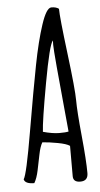

<svg xmlns="http://www.w3.org/2000/svg" viewBox="-54 -787 428 821"><g transform="rotate(-5 160.0 -376.5)"><path d="M257.3 -0.5Q226.6 -0.5 226.6 -26.4V-156.7Q212.4 -166.5 175.5 -173.3Q138.7 -180.2 109.9 -182.1Q99.6 -164.6 93 -131.3Q86.4 -98.1 79.3 -64.5Q72.3 -30.8 60.5 -11.2Q21.5 -11.2 16.6 -31.2Q30.3 -50.8 61 -231Q91.8 -411.1 111.6 -512.9Q131.3 -614.7 154.3 -684.1Q177.2 -753.4 198.2 -753.4Q219.2 -753.4 230.5 -744.6Q230.5 -709 250 -551.8Q269.5 -394.5 269.5 -348.4Q269.5 -302.2 280 -195.1Q290.5 -87.9 290.5 -34.2Q290.5 -0.5 257.3 -0.5ZM192.9 -612.3Q177.2 -596.2 147.7 -433.1Q118.2 -270 116.2 -226.6Q157.7 -215.3 185.8 -215.3Q213.9 -215.3 225.6 -218.3Q224.1 -238.3 215.3 -326.9Q206.5 -415.5 199.5 -495.8Q192.4 -576.2 192.4 -593Q192.4 -609.9 192.9 -612.3Z"/></g></svg>

Font: Amatic
Style: Bold
Weight: 700
Width: 3
Version: Version 2.000; ttfautohint (v0.92-dirty) -l 8 -r 50 -G 50 -x